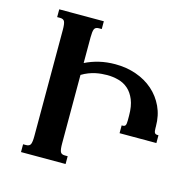

<svg xmlns="http://www.w3.org/2000/svg" viewBox="-105 -823 942 930"><g transform="rotate(15 366.5 -358.0)"><path d="M261.2 -91.8Q261.2 -63 266.1 -51Q271 -39.1 288.6 -39.1H303.2V0H79.6V-39.1H94.2Q111.8 -39.1 116.9 -50.5Q122.1 -62 122.1 -91.3V-624.5Q122.1 -653.8 116.9 -665.3Q111.8 -676.8 94.2 -676.8H79.6V-715.8H303.2V-676.8H288.6Q271 -676.8 266.1 -664.8Q261.2 -652.8 261.2 -624V-495.1Q293.5 -511.2 331.1 -520.3Q368.7 -529.3 411.6 -529.3Q467.8 -529.3 516.6 -512.2Q565.4 -495.1 601.3 -463.6Q637.2 -432.1 658 -387.9Q678.7 -343.8 678.7 -289.1V-280.8Q678.7 -263.7 682.6 -257.3Q686.5 -251 696.8 -251H701.7V-211.9H517.1V-251H522Q532.2 -251 535.9 -257.3Q539.6 -263.7 539.6 -280.8V-305.2Q539.6 -353.5 526.6 -385Q513.7 -416.5 492.4 -435.1Q471.2 -453.6 443.6 -460.9Q416 -468.3 387.2 -468.3Q374 -468.3 359.4 -467Q344.7 -465.8 328.6 -462.4Q312.5 -459 295.4 -452.4Q278.3 -445.8 261.2 -435.5Z"/></g></svg>

Font: Arian AMU Serif
Style: Bold
Weight: 700
Designer: Ruben Hakobyan (Tarumian)
Foundry: Ruben Hakobyan (Tarumian)
Version: Version 1.002